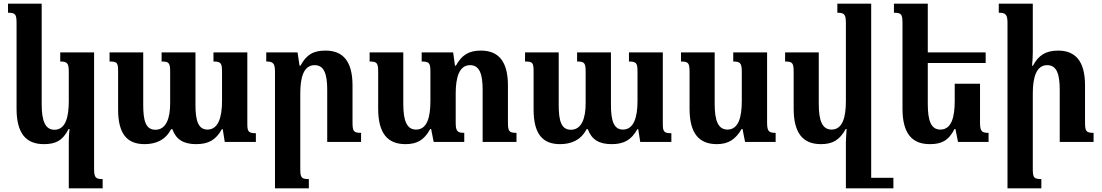

<svg xmlns="http://www.w3.org/2000/svg" viewBox="-20 -780 6053 1055"><path d="M358 255H544V204C507 204 497 197 497 149V-492H311V-442C350 -442 358 -433 358 -384V-225C358 -138 341 -67 279 -67C227 -67 209 -119 209 -208V-760H24V-710C66 -710 71 -701 71 -650V-183C71 -47 123 12 221 12C283 12 323 -5 357 -71H362C360 -51 358 -29 358 -8Z M1153 -492V-442C1195 -442 1200 -432 1200 -385V-224C1200 -135 1179 -68 1120 -68C1071 -68 1054 -114 1054 -203V-492H868V-442C909 -442 915 -434 915 -384V-212C915 -128 892 -67 834 -67C781 -67 767 -116 767 -203V-492H582V-442C623 -442 629 -436 629 -388V-178C629 -45 678 12 774 12C833 12 888 -8 920 -70H927C948 -12 990 12 1058 12C1124 12 1166 -10 1199 -70H1204L1215 0H1386V-48C1344 -48 1339 -58 1339 -101V-492Z M1964 -50C1922 -50 1917 -59 1917 -110V-311C1917 -444 1864 -502 1769 -502C1703 -502 1664 -481 1631 -419H1626L1615 -492H1443V-442C1480 -442 1491 -433 1491 -386V255H1677V204C1636 204 1630 196 1630 148V-266C1630 -354 1648 -422 1709 -422C1762 -422 1778 -371 1778 -286V0H1964Z M2771 -110V-311C2771 -444 2718 -502 2623 -502C2557 -502 2518 -479 2485 -419H2480L2470 -492H2297V-442C2339 -442 2345 -433 2345 -386V-225C2345 -138 2328 -68 2266 -68C2214 -68 2196 -120 2196 -208V-492H2011V-442C2053 -442 2058 -433 2058 -382V-183C2058 -47 2110 12 2208 12C2270 12 2310 -9 2344 -71H2349L2363 0H2531V-50C2494 -50 2484 -58 2484 -106V-266C2484 -354 2503 -422 2563 -422C2616 -422 2632 -371 2632 -286V0H2818V-50C2776 -50 2771 -59 2771 -110Z M3436 -492V-442C3478 -442 3483 -432 3483 -385V-224C3483 -135 3462 -68 3403 -68C3354 -68 3337 -114 3337 -203V-492H3151V-442C3192 -442 3198 -434 3198 -384V-212C3198 -128 3175 -67 3117 -67C3064 -67 3050 -116 3050 -203V-492H2865V-442C2906 -442 2912 -436 2912 -388V-178C2912 -45 2961 12 3057 12C3116 12 3171 -8 3203 -70H3210C3231 -12 3273 12 3341 12C3407 12 3449 -10 3482 -70H3487L3498 0H3669V-48C3627 -48 3622 -58 3622 -101V-492Z M3919 12C3981 12 4021 -13 4055 -71H4060L4074 0H4242V-50C4205 -50 4195 -58 4195 -106V-492H4009V-442C4048 -442 4056 -433 4056 -384V-225C4056 -138 4039 -68 3977 -68C3925 -68 3907 -120 3907 -208V-492H3722V-442C3764 -442 3769 -433 3769 -382V-183C3769 -47 3821 12 3919 12Z M4491 12C4553 12 4593 -9 4627 -71H4632C4631 -47 4628 -24 4628 0V255H4889V197H4767V-760H4581V-710C4620 -710 4628 -701 4628 -652V-225C4628 -138 4611 -68 4549 -68C4497 -68 4479 -120 4479 -208V-492H4294V-442C4336 -442 4341 -433 4341 -382V-183C4341 -47 4393 12 4491 12Z M5365 -320H5226V-225C5226 -138 5209 -68 5147 -68C5095 -68 5078 -119 5078 -208V-434H5396V-492H5078V-760H4892V-710C4934 -710 4939 -701 4939 -650V-183C4939 -47 4991 12 5089 12C5151 12 5191 -5 5225 -71H5230L5244 0H5412V-50C5375 -50 5365 -58 5365 -106Z M5989 -50C5947 -50 5942 -59 5942 -110V-311C5942 -444 5889 -502 5794 -502C5728 -502 5686 -477 5656 -419H5651C5653 -443 5655 -467 5655 -492V-760H5468V-710C5505 -710 5516 -701 5516 -654V255H5702V204C5661 204 5655 196 5655 148V-266C5655 -354 5674 -422 5734 -422C5787 -422 5803 -372 5803 -286V0H5989Z"/></svg>

Font: Noto Serif Armenian SemiCondensed
Style: Bold
Weight: 700
Width: 4
Designer: Monotype Design Team
Foundry: Monotype Imaging Inc.
Version: Version 2.008